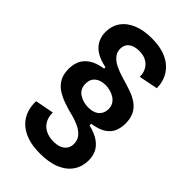

<svg xmlns="http://www.w3.org/2000/svg" viewBox="-252 -757 1001 1001"><g transform="rotate(45 249.0 -256.0)"><path d="M253 163Q197 163 156.5 148.5Q116 134 91 108.5Q66 83 55.5 51Q45 19 47 -16L150 -36Q149 -6 161.5 18Q174 42 199 55.5Q224 69 260 69Q300 69 322 51Q344 33 344 3Q344 -24 330 -42.5Q316 -61 290 -74.5Q264 -88 228 -97Q192 -106 159.5 -117.5Q127 -129 101.5 -146Q76 -163 61.5 -189.5Q47 -216 47 -256Q47 -287 58.5 -313.5Q70 -340 98.5 -359.5Q127 -379 177 -387V-397Q127 -407 98.5 -427Q70 -447 58.5 -473Q47 -499 47 -526Q47 -572 70.5 -605.5Q94 -639 138 -657Q182 -675 243 -675Q306 -675 350 -655Q394 -635 418.5 -597.5Q443 -560 444 -509L339 -488Q339 -516 327.5 -537Q316 -558 294.5 -570Q273 -582 243 -582Q205 -582 184 -565.5Q163 -549 163 -520Q163 -495 178 -476.5Q193 -458 219 -445Q245 -432 279 -422Q318 -411 351 -399.5Q384 -388 408 -371Q432 -354 445.5 -328Q459 -302 459 -262Q459 -234 449 -208Q439 -182 412 -163Q385 -144 333 -136V-124Q384 -111 411 -90.5Q438 -70 448.5 -45Q459 -20 459 8Q459 54 435.5 89Q412 124 366.5 143.5Q321 163 253 163ZM261 -185Q287 -185 305 -193Q323 -201 333 -217Q343 -233 343 -254Q343 -275 333.5 -290Q324 -305 309 -314Q294 -323 277 -327.5Q260 -332 244 -332Q207 -332 185.5 -314Q164 -296 164 -263Q164 -242 172.5 -227Q181 -212 195.5 -203Q210 -194 227 -189.5Q244 -185 261 -185Z"/></g></svg>

Font: Bricolage Grotesque SemiCondensed SemiBold
Style: Regular
Weight: 600
Width: 4
Designer: Mathieu Triay
Foundry: Atelier Triay
Version: Version 1.001;gftools[0.9.33.dev8+g029e19f]